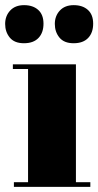

<svg xmlns="http://www.w3.org/2000/svg" viewBox="-44 -726 382 746"><path d="M187 -580Q169 -602 169 -633Q169 -664 188.5 -685Q208 -706 242.5 -706Q277 -706 297.5 -687.5Q318 -669 318 -634Q318 -599 298.5 -578.5Q279 -558 242 -558Q205 -558 187 -580ZM-6 -580Q-24 -602 -24 -633Q-24 -664 -4.5 -685Q15 -706 49.5 -706Q84 -706 104.5 -687.5Q125 -669 125 -634Q125 -599 105.5 -578.5Q86 -558 49 -558Q12 -558 -6 -580ZM6 -476H251V-18H307V0H10V-18H65V-458H6Z"/></svg>

Font: Abril Fatface
Style: Regular
Weight: 400
Designer: Veronika Burian, Jos Scaglione
Foundry: TypeTogether
Version: Version 1.001